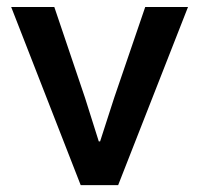

<svg xmlns="http://www.w3.org/2000/svg" viewBox="-20 -541 582 561"><path d="M12.7 -520.5H138.7L228.5 -254.9L268.6 -127.9H272.5L313.5 -254.9L404.3 -520.5H529.3L325.2 0H215.8Z"/></svg>

Font: Reddit Sans Fudge SemiBold
Style: Regular
Weight: 600
Designer: Stephen Hutchings
Foundry: Reddit
Version: Version 1.011